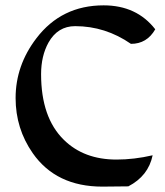

<svg xmlns="http://www.w3.org/2000/svg" viewBox="-20 -692 621 721"><path d="M364.3 8.8Q190.9 8.8 103 -116.7Q38.6 -209 38.6 -323.7Q38.6 -446.3 116.7 -548.3Q210.9 -671.9 369.1 -671.9Q493.2 -671.9 563 -582Q531.7 -527.3 471.7 -527.3Q375.5 -593.8 262.2 -593.8Q196.8 -593.8 162.1 -532.2Q134.3 -481.9 134.3 -413.6Q134.3 -250.5 219.7 -167Q294.9 -92.8 417.5 -92.8Q483.4 -92.8 553.2 -108.9Q537.1 -31.2 461.9 7.8Z"/></svg>

Font: Balgruf
Style: Regular
Weight: 500
Designer: Paul James MIller
Foundry: High-Logic / Made with FontCreator
Version: Version 1.201;March 28, 2021;FontCreator 13.0.0.2683 64-bit